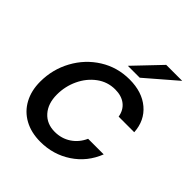

<svg xmlns="http://www.w3.org/2000/svg" viewBox="-212 -894 1036 1036"><g transform="rotate(45 305.5 -376.0)"><path d="M38 -218Q38 -312 82 -392.5Q126 -473 202 -520.5Q278 -568 371 -568Q467 -568 526 -518Q585 -468 590 -384H471Q464 -427 433.5 -451Q403 -475 354 -475Q296 -475 249.5 -440.5Q203 -406 177 -350.5Q151 -295 151 -233Q151 -164 187.5 -123Q224 -82 285 -82Q337 -82 377.5 -109Q418 -136 439 -183H558Q523 -93 444.5 -41Q366 11 268 11Q198 11 146 -17.5Q94 -46 66 -98Q38 -150 38 -218ZM403 -613H312L455 -763H577Z"/></g></svg>

Font: Open Sauce One Medium Italic
Style: Regular
Weight: 500
Italic angle: -10°
Designer: Alfredo Marco Pradil
Foundry: Creative Sauce Fz LLC
Version: Version 1.477